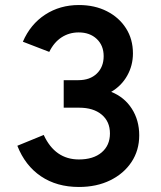

<svg xmlns="http://www.w3.org/2000/svg" viewBox="-20 -732 640 764"><path d="M294 12Q206 12 143 -30.5Q80 -73 49 -152L154 -195Q199 -97.5 294 -97.5Q351.5 -97.5 384.5 -125.5Q417.5 -153.5 417.5 -201Q417.5 -248.5 384.5 -276Q351.5 -303.5 295 -303.5H233.5V-413H292Q338 -413 365.2 -439.2Q392.5 -465.5 392.5 -508.5Q392.5 -551 365 -577Q337.5 -603 293 -603Q255.5 -603 225.2 -583.5Q195 -564 176 -525.5L71 -566Q101 -635.5 159.8 -673.8Q218.5 -712 294 -712Q357 -712 405.5 -687.2Q454 -662.5 481.5 -619.2Q509 -576 509 -519.5Q509 -471.5 486.2 -431Q463.5 -390.5 422.5 -366.5Q475 -345.5 504.5 -299.5Q534 -253.5 534 -193.5Q534 -133.5 503.2 -87.2Q472.5 -41 418.5 -14.5Q364.5 12 294 12Z"/></svg>

Font: Overpass SemiBold
Style: Regular
Weight: 600
Designer: Delve Withrington, Dave Bailey, Thomas Jockin
Foundry: Delve Fonts LLC
Version: Version 4.000